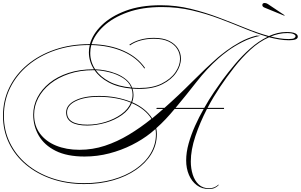

<svg xmlns="http://www.w3.org/2000/svg" viewBox="-68 -994 2010 1283"><path d="M495 236Q378 236 278.5 202Q179 168 106 107Q33 46 -7.5 -37.5Q-48 -121 -48 -220Q-48 -323 -5 -410.5Q38 -498 116 -562.5Q194 -627 299 -663Q404 -699 527 -699Q530 -699 533 -699Q551 -766 612 -825.5Q673 -885 772 -922Q871 -959 1005 -959Q1109 -959 1206.5 -935Q1304 -911 1395 -876.5Q1486 -842 1569.5 -808Q1653 -774 1729 -753Q1758 -766 1787 -773Q1816 -780 1845 -780Q1886 -780 1904 -771.5Q1922 -763 1922 -749Q1922 -725 1864 -725Q1831 -725 1798 -730.5Q1765 -736 1730 -745Q1664 -716 1605.5 -662Q1547 -608 1496 -542.5Q1445 -477 1403 -414Q1381 -381 1359.5 -345.5Q1338 -310 1319 -273H1429V-266H1315Q1268 -175 1237.5 -83.5Q1207 8 1207 85Q1207 132 1220 173Q1233 214 1260 239Q1287 264 1328 264Q1349 264 1364.5 257.5Q1380 251 1392 239L1393 243Q1382 255 1366.5 262Q1351 269 1328 269Q1281 269 1247 243.5Q1213 218 1194.5 174.5Q1176 131 1176 78Q1176 24 1192.5 -35Q1209 -94 1235.5 -153Q1262 -212 1293 -266H1099Q1070 -231 1039.5 -198.5Q1009 -166 976 -137Q980 -118 980 -98Q980 -26 943.5 34.5Q907 95 841 140.5Q775 186 687 211Q599 236 495 236ZM976 -266 980 -273H1031Q1126 -357 1215 -446.5Q1304 -536 1388 -610Q1408 -627 1446 -655.5Q1484 -684 1535.5 -712.5Q1587 -741 1646 -756L1672 -755Q1608 -742 1552.5 -713.5Q1497 -685 1456 -655Q1415 -625 1392 -604Q1314 -535 1245.5 -447Q1177 -359 1105 -273H1297Q1329 -330 1362 -378.5Q1395 -427 1419 -460Q1456 -510 1503 -566Q1550 -622 1605 -670.5Q1660 -719 1720 -748Q1646 -770 1566 -803Q1486 -836 1398.5 -869Q1311 -902 1215 -924.5Q1119 -947 1013 -947Q882 -947 784 -911.5Q686 -876 625 -819.5Q564 -763 544 -699Q666 -696 758.5 -654.5Q851 -613 901 -540L897 -536Q847 -609 755 -649.5Q663 -690 542 -693Q535 -666 535 -640Q535 -581 568 -531Q600 -530 637 -523Q674 -516 710 -501.5Q746 -487 774 -464Q802 -441 815 -408Q839 -406 865 -406Q953 -406 1013 -436Q1073 -466 1104 -511Q1135 -556 1135 -601Q1135 -637 1116 -667.5Q1097 -698 1058.5 -716.5Q1020 -735 960 -735Q913 -735 871.5 -723.5Q830 -712 801 -691L796 -695Q825 -716 868 -728.5Q911 -741 960 -741Q1021 -741 1061 -721.5Q1101 -702 1121 -670.5Q1141 -639 1141 -603Q1141 -555 1109.5 -508.5Q1078 -462 1016.5 -431Q955 -400 864 -400Q840 -400 817 -402Q824 -382 824 -360Q824 -334 815 -311Q906 -271 949 -203Q968 -219 986.5 -234.5Q1005 -250 1023 -266ZM1852 -773Q1823 -773 1795 -767Q1767 -761 1741 -750Q1772 -742 1802 -737.5Q1832 -733 1861 -733Q1889 -733 1898 -739Q1907 -745 1907 -752Q1907 -760 1893.5 -766.5Q1880 -773 1852 -773ZM-42 -220Q-42 -123 -2 -40.5Q38 42 110 102.5Q182 163 280 196.5Q378 230 495 230Q598 230 685 205.5Q772 181 837 136.5Q902 92 938 32Q974 -28 974 -98Q974 -115 971 -132Q955 -118 939 -105Q884 -61 813.5 -25.5Q743 10 662.5 31Q582 52 497 52Q380 52 304 14Q228 -24 191 -88Q154 -152 154 -228Q154 -288 182 -342.5Q210 -397 262.5 -439.5Q315 -482 389.5 -506.5Q464 -531 557 -531H560Q526 -583 526 -645Q526 -669 532 -693H527Q404 -693 300.5 -657.5Q197 -622 120 -558Q43 -494 0.5 -408Q-42 -322 -42 -220ZM160 -228Q160 -154 199 -101.5Q238 -49 306.5 -21Q375 7 463 7Q551 7 633 -20Q715 -47 793 -94Q871 -141 944 -200Q903 -266 813 -305Q794 -259 747 -225.5Q700 -192 639 -174Q578 -156 516 -155Q374 -155 374 -243Q374 -293 434.5 -323Q495 -353 592 -353Q654 -353 708.5 -342.5Q763 -332 809 -313Q818 -337 818 -362Q818 -383 811 -402Q720 -410 658 -443.5Q596 -477 564 -525Q560 -525 556 -525Q466 -525 393 -500.5Q320 -476 268 -434.5Q216 -393 188 -339.5Q160 -286 160 -228ZM572 -525Q604 -480 663 -448.5Q722 -417 809 -409Q793 -448 753.5 -473Q714 -498 665 -510.5Q616 -523 572 -525ZM380 -243Q380 -161 516 -161Q578 -161 637.5 -179.5Q697 -198 742.5 -230.5Q788 -263 807 -308Q762 -327 707.5 -337Q653 -347 592 -347Q497 -347 438.5 -318.5Q380 -290 380 -243ZM1832 -889 1700 -943Q1685 -949 1685 -960Q1685 -974 1701 -974Q1711 -974 1722 -967L1834 -892Z"/></svg>

Font: Ballet 72pt
Style: Regular
Weight: 400
Designer: Maximiliano R. Sproviero
Foundry: Omnibus-Type
Version: Version 1.100; ttfautohint (v1.8.3)